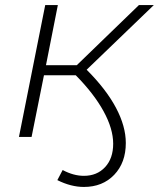

<svg xmlns="http://www.w3.org/2000/svg" viewBox="-20 -542 629 760"><path d="M323 -266Q400 -189 439 -115.5Q478 -42 478 24Q478 102 432 150Q386 198 312 198Q261 198 207 171L228 131Q271 154 312 154Q364 154 396 119.5Q428 85 428 27Q428 -32 390 -101.5Q352 -171 280 -244H154L105 0H55L159 -522H209L162 -284H284L530 -522H589Z"/></svg>

Font: Montserrat Alternates Light
Style: Italic
Weight: 300
Italic angle: -11.3°
Designer: Julieta Ulanovsky
Foundry: Julieta Ulanovsky
Version: Version 7.200